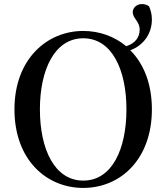

<svg xmlns="http://www.w3.org/2000/svg" viewBox="-20 -905 817 943"><path d="M176 -368C176 -562 248 -717 389 -717C530 -717 601 -562 601 -368C601 -172 530 -18 389 -18C248 -18 176 -172 176 -368ZM389 -753C209 -753 51 -613 51 -368C51 -120 208 18 389 18C571 18 726 -122 726 -368C726 -495 685 -593 620 -658C687 -683 726 -742 726 -809C726 -836 720 -855 712 -874C701 -882 690 -885 676 -885C651 -885 632 -866 632 -846C632 -814 666 -800 666 -760C666 -723 646 -693 600 -678C541 -727 467 -753 389 -753Z"/></svg>

Font: Noto Serif SC SemiBold
Style: Regular
Weight: 600
Designer: Ryoko NISHIZUKA 西塚涼子 (kana & ideographs); Frank Grießhammer (Latin, Greek & Cyrillic); Wenlong ZHANG 张文龙 (bopomofo); San
Foundry: Adobe
Version: Version 2.001;hotconv 1.1.0;makeotfexe 2.6.0